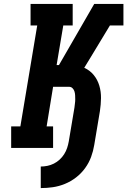

<svg xmlns="http://www.w3.org/2000/svg" viewBox="-20 -755 650 980"><path d="M188 205V95Q205 95 222 91.5Q239 88 255 80Q271 72 284.5 59.5Q298 47 307.5 32Q317 17 322.5 0.5Q328 -16 331 -33L360 -206Q361 -217 362.5 -227Q364 -237 364 -247.5Q364 -258 363.5 -268.5Q363 -279 360 -288.5Q357 -298 350 -305Q343 -312 332 -312H251L218 -110H251V0H37V-110H84L170 -625H136V-735H351V-625H303L269 -423H281L461 -735H610V-625H541L443 -463L410 -409Q439 -396 458.5 -372Q478 -348 487 -317.5Q496 -287 495.5 -254Q495 -221 490 -188L461 -15Q456 16 445 46Q434 76 414.5 103Q395 130 368.5 150.5Q342 171 311.5 183.5Q281 196 250 200.5Q219 205 188 205Z"/></svg>

Font: Iosevka Slab XBdExObl
Style: Regular
Weight: 800
Width: 7
Italic angle: -9°
Monospace: yes
Designer: Belleve Invis
Foundry: Belleve Invis
Version: Version 11.1.0; ttfautohint (v1.8.3)